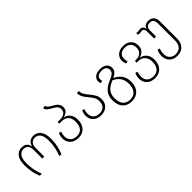

<svg xmlns="http://www.w3.org/2000/svg" viewBox="130 -1820 3102 3102"><g transform="rotate(-45 1681.5 -269.0)"><path d="M72 -293Q72 -418 120.5 -475Q169 -532 242 -532Q300 -532 334 -502.5Q368 -473 376 -418Q383 -471 418.5 -501.5Q454 -532 509 -532Q584 -532 632 -474Q680 -416 680 -293Q680 -143 622 0H576Q604 -75 618.5 -144.5Q633 -214 633 -292Q633 -401 598 -447Q563 -493 507 -493Q457 -493 427.5 -460.5Q398 -428 398 -359V-171L353 -165V-360Q353 -432 324.5 -462.5Q296 -493 245 -493Q188 -493 153 -445Q118 -397 118 -293Q118 -213 132 -143Q146 -73 174 0H128Q72 -138 72 -293Z M1205 -206Q1205 -107 1152 -48Q1099 11 1008 11Q917 11 864.5 -38.5Q812 -88 812 -168Q812 -220 836 -271L875 -260Q858 -214 858 -169Q858 -103 898.5 -65.5Q939 -28 1008 -28Q1081 -28 1118.5 -75Q1156 -122 1156 -208Q1156 -286 1116 -329.5Q1076 -373 1000 -373H943L947 -411H1009Q1065 -411 1101 -438.5Q1137 -466 1137 -514Q1137 -543 1123.5 -564.5Q1110 -586 1090 -599.5Q1070 -613 1036 -632Q990 -657 966 -678.5Q942 -700 939 -735L985 -741Q988 -716 1008 -698.5Q1028 -681 1070 -657Q1106 -637 1128.5 -620.5Q1151 -604 1167 -578Q1183 -552 1183 -517Q1183 -462 1147.5 -431.5Q1112 -401 1060 -392Q1123 -386 1164 -337.5Q1205 -289 1205 -206Z M1620 -363Q1665 -310 1688 -267.5Q1711 -225 1711 -166Q1711 -86 1659 -37.5Q1607 11 1523 11Q1437 11 1386.5 -37.5Q1336 -86 1336 -162Q1336 -214 1359 -263L1398 -252Q1382 -210 1382 -162Q1382 -100 1420 -64Q1458 -28 1523 -28Q1590 -28 1626 -65.5Q1662 -103 1662 -167Q1662 -220 1641.5 -257Q1621 -294 1580 -343Q1538 -392 1517 -430Q1496 -468 1496 -522H1542Q1542 -478 1561 -444.5Q1580 -411 1620 -363Z M2247 -34Q2247 79 2189.5 141Q2132 203 2032 203Q1932 203 1875.5 140.5Q1819 78 1819 -32Q1819 -123 1865 -184Q1911 -245 2009 -287Q2062 -309 2089.5 -326Q2117 -343 2129 -362.5Q2141 -382 2141 -410Q2141 -448 2113.5 -471.5Q2086 -495 2034 -495Q1978 -495 1948.5 -473Q1919 -451 1919 -411Q1919 -389 1926 -373L1883 -361Q1872 -385 1872 -411Q1872 -467 1917 -499.5Q1962 -532 2034 -532Q2105 -532 2147 -498Q2189 -464 2189 -409Q2189 -365 2165 -334.5Q2141 -304 2084 -276Q2160 -243 2203.5 -183Q2247 -123 2247 -34ZM2198 -34Q2198 -194 2048 -261L2046 -260Q1948 -220 1907.5 -167Q1867 -114 1867 -32Q1867 65 1911 114.5Q1955 164 2032 164Q2112 164 2155 113Q2198 62 2198 -34Z M2766 -14Q2766 85 2712 144Q2658 203 2564 203Q2473 203 2421.5 153Q2370 103 2370 23Q2370 -31 2394 -83L2433 -72Q2416 -24 2416 23Q2416 89 2455.5 126.5Q2495 164 2564 164Q2639 164 2678.5 116Q2718 68 2718 -16Q2718 -94 2676 -140Q2634 -186 2562 -186H2524L2528 -226H2559Q2618 -226 2657.5 -259.5Q2697 -293 2697 -360Q2697 -421 2662.5 -457Q2628 -493 2560 -493Q2496 -493 2461 -461Q2426 -429 2426 -375Q2426 -340 2439 -305L2398 -295Q2379 -335 2379 -378Q2379 -447 2429 -489.5Q2479 -532 2560 -532Q2645 -532 2694.5 -485Q2744 -438 2744 -362Q2744 -295 2706.5 -257Q2669 -219 2613 -208Q2676 -199 2721 -150.5Q2766 -102 2766 -14Z M3264 -389V0Q3264 94 3212.5 148.5Q3161 203 3072 203H3071Q2984 203 2935 152Q2886 101 2886 23Q2886 -35 2913 -95L2952 -85Q2932 -28 2932 23Q2932 87 2969.5 125.5Q3007 164 3072 164Q3143 164 3180.5 120.5Q3218 77 3218 -5V-387Q3218 -443 3197 -468.5Q3176 -494 3132 -494Q3092 -494 3069.5 -472Q3047 -450 3047 -403V-265L3002 -259V-410Q3002 -491 2949 -491Q2947 -491 2920 -488Q2908 -485 2896 -485Q2872 -485 2857 -494L2862 -530Q2877 -525 2893 -525Q2902 -525 2908 -526Q2914 -527 2919 -528Q2939 -532 2952 -532Q2982 -532 3002 -513Q3022 -494 3026 -454Q3033 -493 3061.5 -512.5Q3090 -532 3135 -532Q3194 -532 3229 -496.5Q3264 -461 3264 -389Z"/></g></svg>

Font: FiraGO ExtraLight
Style: Regular
Weight: 200
Designer: bBox Type
Foundry: bBox Type GmbH
Version: Version 1.001